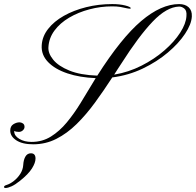

<svg xmlns="http://www.w3.org/2000/svg" viewBox="-50 -704 958 938"><path d="M112.3 1Q59.1 1 29.5 -18.6Q0 -38.1 0 -65.9Q0 -87.4 15.1 -96.9Q30.3 -106.4 45.4 -106.4Q53.7 -106.4 61.8 -101.1Q69.8 -95.7 69.8 -84Q69.8 -74.7 61.5 -67.1Q53.2 -59.6 42 -59.6Q27.3 -59.6 19.5 -64.5V-62Q19.5 -40.5 44.2 -25.6Q68.8 -10.7 104.5 -10.7Q156.7 -10.7 198.7 -36.9Q240.7 -63 276.4 -106Q312 -148.9 344 -201.2Q376 -253.4 407.7 -306.2L417.5 -322.3Q340.3 -325.2 279.5 -345.5Q218.8 -365.7 184.8 -400.9Q150.9 -436 153.8 -482.4Q156.2 -525.9 185.1 -562.7Q213.9 -599.6 262 -626.7Q310.1 -653.8 370.8 -668.9Q431.6 -684.1 498.5 -684.1Q534.7 -684.1 561.8 -677.2Q588.9 -670.4 588.9 -663.6Q588.9 -661.6 583 -661.6Q579.6 -661.6 576.4 -662.4Q573.2 -663.1 569.3 -663.6Q553.7 -667.5 537.4 -670.2Q521 -672.9 498 -672.9Q441.4 -672.9 387 -658.4Q332.5 -644 287.8 -617.7Q243.2 -591.3 216.1 -554.7Q189 -518.1 186.5 -473.1Q184.6 -443.8 209.7 -412.6Q234.9 -381.3 288.6 -359.4Q342.3 -337.4 425.3 -334.5Q542 -518.1 639.6 -601.1Q737.3 -684.1 825.2 -684.1Q854.5 -684.1 871.6 -668.5Q888.7 -652.8 887.2 -623.5Q885.3 -585.9 854.2 -539.1Q823.2 -492.2 770 -447.3Q716.8 -402.3 647.5 -369.1Q578.1 -335.9 498.5 -325.7Q457 -261.7 414.1 -202.9Q371.1 -144 324.5 -98.1Q277.8 -52.2 225.3 -25.6Q172.9 1 112.3 1ZM507.8 -339.4Q578.1 -351.1 641.1 -383.1Q704.1 -415 752.9 -457.5Q801.8 -500 830.3 -544.4Q858.9 -588.9 860.8 -625.5Q863.3 -651.9 850.6 -662.1Q837.9 -672.4 824.7 -671.9Q764.2 -669.9 696 -598.6Q627.9 -527.3 542.5 -393.1Q533.7 -379.4 524.9 -366.2Q516.1 -353 507.8 -339.4ZM-22.9 214.4Q-30.3 214.4 -30.3 209.5Q-30.3 207 -28.1 204.6Q-25.9 202.1 -18.1 199.7Q-0.5 194.3 17.8 179.9Q36.1 165.5 49.1 145.3Q62 125 63.5 102.1Q64.9 76.7 74.2 60.8Q83.5 44.9 101.1 44.9Q123.5 44.9 123.5 70.8Q123.5 91.3 106 119.1Q88.4 147 47.9 179.2Q24.4 198.2 6.3 206.3Q-11.7 214.4 -22.9 214.4Z"/></svg>

Font: Pinyon Script
Style: Regular
Weight: 400
Designer: Nicole Fally, Eben Sorkin
Foundry: Sorkin Type Co.
Version: Version 1.008; ttfautohint (v1.8.4.7-5d5b)